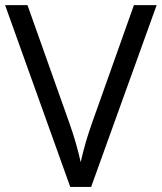

<svg xmlns="http://www.w3.org/2000/svg" viewBox="-20 -734 635 754"><path d="M505.9 -713.9H595.2L337.9 0H255.9L0 -713.9H87.9L252 -252Q280.3 -172.4 296.9 -97.2Q314.5 -176.3 342.8 -254.9Z"/></svg>

Font: f01899195
Style: Regular
Weight: 400
Foundry: Ascender Corporation
Version: Version 1.10